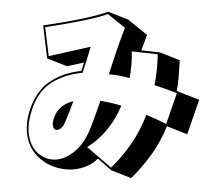

<svg xmlns="http://www.w3.org/2000/svg" viewBox="-58 -819 1116 1004"><g transform="rotate(-5 500.0 -316.5)"><path d="M800 -132Q760 -54 707.5 7Q655 68 590 122L490 72L426 5Q399 28 365 39Q331 50 296 50Q240 50 187.5 24.5Q135 -1 101.5 -49Q68 -97 68 -164Q68 -191 74.5 -221.5Q81 -252 96 -285Q138 -379 212 -418.5Q286 -458 379 -459L397 -502L307 -490L207 -540L201 -714Q260 -717 324 -722.5Q388 -728 446 -736Q504 -744 547 -755L647 -705L738 -617Q728 -596 719 -576.5Q710 -557 701 -539L797 -520L897 -470Q890 -422 883.5 -384Q877 -346 867 -311Q867 -311 879 -305Q891 -299 909.5 -290Q928 -281 947 -271.5Q966 -262 980 -255L902 -81ZM867 -300Q840 -313 812 -326Q784 -339 754 -352Q765 -388 772.5 -428Q780 -468 785 -511L651 -538Q649 -501 642.5 -466Q636 -431 628 -400Q601 -410 574 -417.5Q547 -425 521 -429Q542 -480 567 -537Q592 -594 626 -664L544 -743Q504 -733 447 -725.5Q390 -718 328 -712.5Q266 -707 211 -704L216 -551L439 -581Q426 -547 412.5 -514Q399 -481 385 -449Q294 -449 220 -412Q146 -375 105 -281Q77 -216 77 -162Q77 -92 116 -50.5Q155 -9 210 -9Q259 -9 312 -46Q365 -83 405 -165Q422 -200 436.5 -232Q451 -264 465 -295Q491 -288 518 -279.5Q545 -271 572 -260Q535 -190 484.5 -139.5Q434 -89 375 -60L490 58Q552 8 605 -55.5Q658 -119 698 -201Q725 -187 750 -172.5Q775 -158 797 -144ZM324 -305Q297 -246 271 -199Q261 -180 249 -171.5Q237 -163 227 -163Q206 -163 206 -191Q206 -205 215 -226Q231 -262 259 -281Q287 -300 324 -305Z"/></g></svg>

Font: Rampart One
Style: Regular
Weight: 400
Designer: Fontworks Inc.
Foundry: Fontworks Inc.
Version: Version 1.100